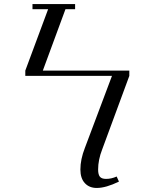

<svg xmlns="http://www.w3.org/2000/svg" viewBox="-20 -722 754 941"><path d="M104 -350.1V-376L215.8 -676.8H139.2V-702.1H348.1V-676.8H300.8L189.9 -376H613.8V-350.1L481 9.8Q460.9 61 460.9 108.9Q460.9 133.3 469.5 144Q478 154.8 500 154.8Q525.9 154.8 551.8 143.1L563 168Q499 199.2 454.1 199.2Q417.5 199.2 395.8 175.5Q374 151.9 374 108.9Q374 59.1 396 2.9L528.8 -350.1Z"/></svg>

Font: Dehuti Alt
Style: Book
Weight: 400
Version: Version 1.2